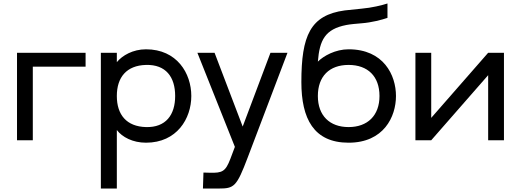

<svg xmlns="http://www.w3.org/2000/svg" viewBox="-20 -808 3001 1106"><path d="M78 0H169V-424H473V-504H78Z M561 278H653V-59C684 -18 745 14 821 14C999 14 1082 -125 1082 -255C1082 -386 999 -524 821 -524C745 -524 684 -488 653 -450V-504H561ZM653 -255C653 -363 709 -431 821 -434C935 -437 989 -365 989 -255C989 -146 935 -73 821 -76C709 -79 653 -147 653 -255Z M1149 278H1240C1329 278 1343 268 1407 99L1636 -504H1538L1378 -79L1216 -504H1117L1333 38L1307 107C1279 180 1261 189 1188 187L1152 186Z M1716 -335C1716 -125 1787 14 1988 14C2190 14 2261 -135 2261 -255C2261 -375 2190 -524 1988 -524C1912 -524 1844 -486 1811 -453C1821 -577 1852 -640 1975 -664C1994 -668 2038 -672 2064 -674C2119 -678 2180 -694 2212 -705V-788C2182 -778 2121 -763 2062 -758C2039 -756 1984 -750 1966 -748C1767 -721 1716 -602 1716 -335ZM1811 -255C1811 -368 1877 -434 1988 -434C2099 -434 2166 -368 2166 -255C2166 -142 2097 -76 1988 -76C1879 -76 1811 -142 1811 -255Z M2792 0H2883V-504H2792L2464 -129V-504H2373V0H2464L2792 -375Z"/></svg>

Font: Hibana 45 SubMedium
Style: Regular
Weight: 500
Width: 6
Designer: pygmalion
Foundry: ybstudio
Version: Version 2021.007;FEAKit 1.0